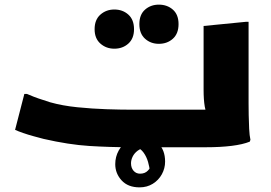

<svg xmlns="http://www.w3.org/2000/svg" viewBox="-20 -635 1168 828"><path d="M85 -230H96Q107 -225 126.5 -217.5Q146 -210 165.5 -204Q185 -198 196 -194Q249 -179 313.5 -172.5Q378 -166 439.5 -164Q501 -162 544 -162H945L881 -135Q868 -146 863 -175.5Q858 -205 858 -248V-523L1041 -541H1052V-189Q1052 -169 1052.5 -139Q1053 -109 1054.5 -79.5Q1056 -50 1060 -32L1057 -24Q1027 -12 979 -6Q931 0 868 0H544Q454 0 365.5 -5.5Q277 -11 168 -36Q149 -41 125 -47.5Q101 -54 79.5 -61.5Q58 -69 45 -75ZM665 -446Q630 -446 605.5 -468Q581 -490 581 -531Q581 -572 605.5 -593.5Q630 -615 665 -615Q701 -615 725.5 -593.5Q750 -572 750 -531Q750 -490 725.5 -468Q701 -446 665 -446ZM473 -425Q438 -425 413 -447Q388 -469 388 -509Q388 -550 413 -572Q438 -594 473 -594Q509 -594 533.5 -572Q558 -550 558 -509Q558 -469 533.5 -447Q509 -425 473 -425ZM593 -46Q631 -46 661.5 -17.5Q692 11 692 62Q692 91 678 116.5Q664 142 639 157.5Q614 173 582 173Q532 173 504.5 143Q477 113 477 73Q477 41 492 14Q507 -13 533.5 -29.5Q560 -46 593 -46ZM611 2Q588 4 573.5 15Q559 26 552 40.5Q545 55 545 69Q545 89 556 101.5Q567 114 584 114Q605 114 617.5 101Q630 88 637 71Q644 54 648 42L625 137Q628 126 626.5 106Q625 86 618.5 63.5Q612 41 599.5 23.5Q587 6 567 -2Z"/></svg>

Font: Kufam ExtraBold
Style: Italic
Weight: 800
Italic angle: -11°
Designer: Artur Schmal
Foundry: Original Type
Version: Version 1.301; ttfautohint (v1.8.3)